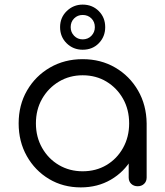

<svg xmlns="http://www.w3.org/2000/svg" viewBox="-20 -809 717 834"><path d="M331 5Q254 5 193 -31.5Q132 -68 96.5 -131Q61 -194 61 -273Q61 -353 97.5 -416Q134 -479 197 -515.5Q260 -552 339 -552Q418 -552 480.5 -515.5Q543 -479 579.5 -416Q616 -353 617 -273L586 -249Q586 -177 552.5 -119.5Q519 -62 461.5 -28.5Q404 5 331 5ZM339 -65Q397 -65 442.5 -92Q488 -119 514.5 -166.5Q541 -214 541 -273Q541 -333 514.5 -380Q488 -427 442.5 -454.5Q397 -482 339 -482Q282 -482 236 -454.5Q190 -427 163 -380Q136 -333 136 -273Q136 -214 163 -166.5Q190 -119 236 -92Q282 -65 339 -65ZM578 0Q561 0 550 -10.5Q539 -21 539 -38V-209L558 -288L617 -273V-38Q617 -21 606 -10.5Q595 0 578 0ZM339 -593Q298 -593 269.5 -621Q241 -649 241 -691Q241 -733 270 -761Q299 -789 339 -789Q381 -789 409 -761Q437 -733 437 -691Q437 -650 409.5 -621.5Q382 -593 339 -593ZM339 -638Q362 -638 377 -653.5Q392 -669 392 -691Q392 -714 377 -729Q362 -744 339 -744Q317 -744 302 -729Q287 -714 287 -691Q287 -669 302 -653.5Q317 -638 339 -638Z"/></svg>

Font: Comfortaa
Style: Regular
Weight: 400
Designer: Johan Aakerlund
Foundry: Johan Aakerlund
Version: Version 3.104; ttfautohint (v1.8.1.43-b0c9)